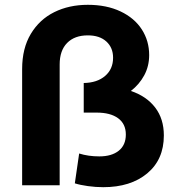

<svg xmlns="http://www.w3.org/2000/svg" viewBox="-20 -770 733 798"><path d="M661 -207Q661 -107 592 -49.5Q523 8 409 8Q378 8 345.5 3.5Q313 -1 291 -8L309 -132Q347 -120 393 -120Q444 -120 473.5 -143.5Q503 -167 503 -211Q503 -255 471 -278.5Q439 -302 382 -302H328V-425Q384 -426 417 -454.5Q450 -483 450 -530Q450 -572 422 -597.5Q394 -623 345 -623Q290 -623 259 -591.5Q228 -560 228 -502V0H72V-483Q72 -569 108 -629Q144 -689 205.5 -719.5Q267 -750 345 -750Q423 -750 481 -722.5Q539 -695 569.5 -647.5Q600 -600 600 -541Q600 -495 579.5 -457Q559 -419 524 -392Q589 -370 625 -323Q661 -276 661 -207Z"/></svg>

Font: CMG Sans
Style: Bold
Weight: 700
Designer: Julieta Ulanovsky
Foundry: Julieta Ulanovsky
Version: Version 7.200